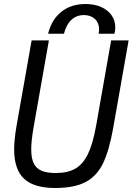

<svg xmlns="http://www.w3.org/2000/svg" viewBox="-20 -928 660 956"><path d="M50.5 -184.5Q50.5 -233 62 -299L137.5 -727H223.5L147.5 -295.5Q135.5 -228 135.5 -184Q135.5 -139.5 148.2 -114Q161 -88.5 187.5 -77.5Q214 -66.5 258 -66.5Q316.5 -66.5 354.8 -88.2Q393 -110 417.8 -161Q442.5 -212 458.5 -301.5L533.5 -727H620.5L544 -293Q524 -179 493.2 -115.2Q462.5 -51.5 406.5 -21.8Q350.5 8 255 8Q149 8 99.8 -38Q50.5 -84 50.5 -184.5ZM406.5 -908Q450.5 -908 484 -893Q517.5 -878 535.8 -851.5Q554 -825 554 -791Q554 -777.5 550 -760H471Q473.5 -772.5 473.5 -782Q473.5 -813.5 452.8 -833.2Q432 -853 398 -853Q361 -853 335.2 -828.8Q309.5 -804.5 298.5 -760H219.5Q236 -829 284.5 -868.5Q333 -908 406.5 -908Z"/></svg>

Font: JuliaMono Italic
Style: Regular
Weight: 400
Italic angle: -9°
Monospace: yes
Designer: cormullion
Foundry: corm
Version: Version 0.049; ttfautohint (v1.8.4)